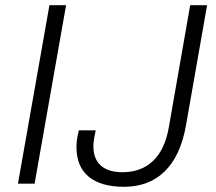

<svg xmlns="http://www.w3.org/2000/svg" viewBox="-20 -706 831 738"><path d="M49 0H113L234 -686H170ZM457 12C580 12 667 -63 695 -225L776 -686H711L629 -217C609 -100 544 -44 451 -44C378 -44 339 -79 339 -143C339 -153 339 -164 348 -205H283C274 -169 274 -153 274 -140C274 -40 339 12 457 12Z"/></svg>

Font: Archivo ExtraLight
Style: Italic
Weight: 200
Italic angle: -10°
Designer: Hector Gatti
Foundry: Omnibus-Type
Version: Version 2.001